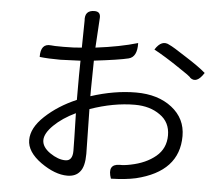

<svg xmlns="http://www.w3.org/2000/svg" viewBox="-56 -860 1111 951"><g transform="rotate(5 500.0 -384.0)"><path d="M393 -310 397 -88Q397 -25 375 1Q354 28 312 28Q251 28 180 -22Q109 -73 109 -132Q109 -192 172 -251Q236 -311 327 -350V-472Q328 -520 328 -545L228 -541Q167 -541 125 -546Q124 -614 176 -608Q186 -606 238 -606Q290 -606 329 -610Q331 -720 331 -744Q326 -796 376 -796Q406 -796 405 -766L396 -616Q517 -631 605 -657Q607 -587 564 -577Q520 -566 394 -551Q392 -453 392 -408V-374Q509 -412 617 -412Q726 -412 795 -358Q864 -304 864 -217Q864 -40 652 11Q603 22 529 24Q504 -47 566 -48Q588 -47 621 -54Q696 -69 744 -109Q792 -149 792 -214Q792 -280 741 -315Q691 -351 616 -351Q510 -351 393 -310ZM688 -632Q721 -685 761 -661Q778 -654 845 -610Q913 -567 946 -538Q910 -481 877 -508Q876 -514 810 -557Q745 -601 688 -632ZM219 -75Q260 -47 296 -47Q332 -47 332 -97Q332 -132 328 -284Q263 -253 221 -212Q179 -171 179 -137Q179 -103 219 -75Z"/></g></svg>

Font: Swei Half Moon CJK TC
Style: DemiLight
Weight: 350
Version: Version 2.125